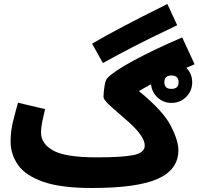

<svg xmlns="http://www.w3.org/2000/svg" viewBox="-20 -918 992 959"><path d="M871 -168Q871 -216 833 -290Q795 -364 674 -463Q766 -519 952 -597L890 -731Q752 -672 652 -618Q552 -564 518 -530Q507 -520 502 -488Q497 -456 497 -434Q497 -418 540.5 -380.5Q584 -343 630 -302Q703 -234 703 -191Q703 -154 644.5 -143Q586 -132 464 -132L438 21Q666 21 768.5 -25Q871 -71 871 -168ZM438 21 484 -11 464 -132Q307 -132 246 -166Q185 -200 185 -255Q185 -281 191.5 -312.5Q198 -344 205 -373L70 -405Q59 -367 46 -315.5Q33 -264 33 -211Q33 -148 69.5 -95Q106 -42 194.5 -10.5Q283 21 438 21ZM494 -603Q560 -640 644 -683.5Q728 -727 865 -792L816 -898Q683 -832 594 -785Q505 -738 440 -700ZM837 -404Q880 -404 910 -434Q940 -464 940 -507Q940 -550 910 -580Q880 -610 837 -610Q794 -610 764 -580Q734 -550 734 -507Q734 -464 764 -434Q794 -404 837 -404ZM836 -474Q801 -474 801 -507Q801 -541 836 -541Q872 -541 872 -507Q872 -474 836 -474Z"/></svg>

Font: Noto Sans Arabic Extra
Style: Regular
Weight: 800
Designer: Nadine Chahine - Monotype Design Team
Foundry: Monotype Imaging Inc.
Version: Version 1.902